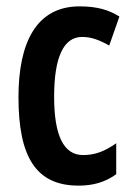

<svg xmlns="http://www.w3.org/2000/svg" viewBox="-20 -573 418 603"><path d="M227 10C270 10 310 0 345 -26V-123C309 -98 279 -86 241 -86C180 -86 150 -147 150 -269C150 -392 179 -457 238 -457C266 -457 291 -448 323 -430L355 -521C323 -541 287 -553 230 -553C94 -553 38 -439 38 -268C38 -80 93 10 227 10Z"/></svg>

Font: Noto Sans Gujarati ExtraCondensed SemiBold
Style: Regular
Weight: 600
Width: 2
Designer: Jelle Bosma - Monotype Design Team, Universal Thirst
Foundry: Monotype Imaging Inc.
Version: Version 2.106